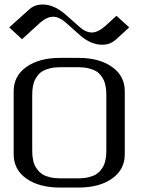

<svg xmlns="http://www.w3.org/2000/svg" viewBox="-20 -844 644 864"><path d="M335.4 -689.5 276.9 -741.7Q246.6 -768.6 218.8 -768.6Q190.4 -768.6 158.2 -739.7L79.1 -667.5L21.5 -720.7L111.3 -801.3Q135.3 -823.7 171.9 -823.7Q224.1 -823.7 276.9 -776.9L335.4 -725.1Q364.7 -697.8 393.6 -697.8Q420.4 -697.8 454.1 -727.1L503.9 -772.9L561.5 -720.7L501 -665.5Q475.1 -642.6 440.4 -642.6Q386.7 -642.6 335.4 -689.5ZM333.5 -583.5Q426.8 -583.5 484.1 -543Q541.5 -502.4 541.5 -433.1V-149.9Q541.5 -80.6 484.1 -40.3Q426.8 0 333.5 0H250Q156.2 0 98.9 -40.3Q41.5 -80.6 41.5 -149.9V-433.1Q41.5 -502.4 98.9 -543Q156.2 -583.5 250 -583.5ZM333.5 -541.5H250Q225.1 -541.5 205.1 -536.6Q185.1 -531.7 172.4 -524.4Q159.7 -517.1 150.4 -505.1Q141.1 -493.2 136.2 -482.7Q131.3 -472.2 128.7 -457.5Q126 -442.9 125.5 -433.3Q125 -423.8 125 -410.6V-172.9Q125 -159.7 125.5 -149.9Q126 -140.1 128.7 -125.5Q131.3 -110.8 136.2 -100.3Q141.1 -89.8 150.4 -78.1Q159.7 -66.4 172.4 -58.8Q185.1 -51.3 205.1 -46.4Q225.1 -41.5 250 -41.5H333.5Q358.4 -41.5 378.4 -46.4Q398.4 -51.3 411.1 -58.8Q423.8 -66.4 433.1 -78.1Q442.4 -89.8 447.3 -100.3Q452.1 -110.8 454.8 -125.5Q457.5 -140.1 458 -149.9Q458.5 -159.7 458.5 -172.9V-410.6Q458.5 -423.8 458 -433.3Q457.5 -442.9 454.8 -457.5Q452.1 -472.2 447.3 -482.7Q442.4 -493.2 433.1 -505.1Q423.8 -517.1 411.1 -524.4Q398.4 -531.7 378.4 -536.6Q358.4 -541.5 333.5 -541.5Z"/></svg>

Font: Gputeks
Style: Regular
Weight: 500
Version: Version 0.9